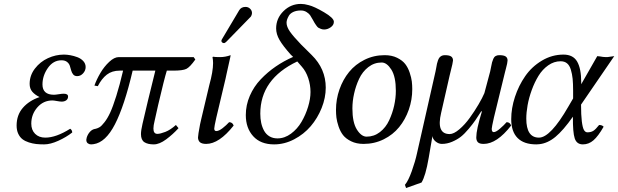

<svg xmlns="http://www.w3.org/2000/svg" viewBox="-20 -718 3126 971"><path d="M138.2 -92.8Q138.2 -60.5 157.5 -41.3Q176.8 -22 209 -22Q263.7 -22 335 -66.9Q345.2 -60.1 345.2 -47.9Q315.4 -24.4 275.1 -6.1Q234.9 12.2 203.1 12.2Q181.2 12.2 163.1 10.3Q145 8.3 126 2.2Q106.9 -3.9 93.8 -13.9Q80.6 -23.9 72.3 -41.5Q64 -59.1 64 -83Q64 -136.2 95.5 -172.6Q127 -209 180.2 -227.1Q156.2 -238.8 143.1 -254.4Q129.9 -270 129.9 -293.9Q129.9 -336.4 156.5 -371.1Q183.1 -405.8 222.4 -423.8Q261.7 -441.9 303.2 -441.9Q318.4 -441.9 335.9 -438.7Q353.5 -435.5 371.6 -428.7Q389.6 -421.9 401.4 -408.9Q413.1 -396 413.1 -378.9Q413.1 -361.3 400.4 -347.2Q387.7 -333 370.1 -333Q357.4 -333 350.3 -341.3Q343.3 -349.6 340.1 -361.3Q336.9 -373 333.3 -384.8Q329.6 -396.5 319.1 -404.8Q308.6 -413.1 291 -413.1Q249 -413.1 221.9 -374Q194.8 -335 194.8 -291Q194.8 -238.8 252.9 -238.8Q260.7 -238.8 277.3 -241.5Q293.9 -244.1 301.8 -244.1Q324.2 -244.1 324.2 -230Q324.2 -217.3 314.9 -210.7Q305.7 -204.1 292 -204.1Q283.7 -204.1 268.1 -207Q252.4 -210 245.1 -210Q199.2 -210 168.7 -174.8Q138.2 -139.6 138.2 -92.8Z M959.5 -429.2 967.8 -417Q940.4 -378.4 922.4 -369.6Q904.3 -360.8 856.4 -360.8H823.7Q811 -320.3 779.8 -187Q775.4 -166 761.7 -106Q755.9 -83 755.9 -67.9Q755.9 -41 775.9 -41Q790.5 -41 816.2 -51Q841.8 -61 869.6 -85.9Q871.6 -83.5 876.2 -77.9Q880.9 -72.3 882.8 -69.8Q854.5 -38.6 820.3 -13.2Q786.1 12.2 757.8 12.2Q727.1 12.2 710 1Q692.9 -10.3 692.9 -40Q692.9 -58.1 700.7 -91.8Q723.6 -192.4 765.6 -360.8H650.9Q608.9 -181.6 561.3 -89.4Q513.7 2.9 452.6 11.2Q448.7 12.2 440.4 12.2Q431.2 12.2 423.8 6.6Q416.5 1 416.5 -11.2Q416.5 -14.2 418.5 -22Q423.3 -38.1 434.1 -50.5Q444.8 -63 459.5 -65.9Q460.4 -65.9 462.2 -66.4Q463.9 -66.9 464.8 -66.9Q475.6 -69.8 484.6 -75.4Q493.7 -81.1 508.5 -99.9Q523.4 -118.7 537.1 -148.2Q550.8 -177.7 568.1 -232.7Q585.4 -287.6 602.5 -360.8H585.4Q546.4 -360.8 520.3 -340.6Q494.1 -320.3 474.6 -282.2Q471.7 -282.7 466.1 -283.7Q460.4 -284.7 457.5 -285.2Q468.8 -316.9 487.8 -349.1Q506.8 -381.3 532.5 -405.3Q558.1 -429.2 580.6 -429.2H600.6Z M1073.7 -122.1Q1063.5 -76.7 1063.5 -67.9Q1063.5 -55.2 1073.7 -55.2Q1086.9 -55.2 1105.7 -69.8Q1124.5 -84.5 1138.7 -100.1Q1155.8 -100.1 1161.6 -83Q1088.4 9.8 1022.5 9.8Q1001 9.8 990.7 1Q981.4 -8.3 981.4 -22.9Q981.4 -34.7 991.7 -88.9L997.6 -115.2L1038.6 -288.1Q1057.6 -356.4 1057.6 -398.9Q1057.6 -414.6 1054.7 -429.2Q1055.2 -429.7 1056.2 -430.2Q1057.1 -430.7 1057.6 -431.2Q1065.4 -429.2 1092.8 -429.2Q1119.6 -429.2 1146.5 -439Q1144.5 -431.2 1144.5 -428.2Q1137.2 -397.9 1125.5 -342.8Q1121.6 -327.6 1120.6 -319.8ZM1189.5 -666Q1199.7 -683.1 1221.7 -683.1Q1235.4 -683.1 1244.9 -673.8Q1254.4 -664.6 1254.4 -651.9Q1254.4 -647 1253.4 -645Q1251.5 -635.7 1244.6 -629.9L1125.5 -507.8Q1117.7 -500 1112.8 -500Q1107.4 -500 1103.5 -503.4Q1099.6 -506.8 1099.6 -511.2V-513.2L1100.6 -514.2Q1100.6 -514.6 1101.1 -515.9Q1101.6 -517.1 1101.6 -518.1Q1103.5 -522 1104.5 -522.9L1177.7 -646Q1179.7 -648.9 1189.5 -666Z M1506.3 -380.9 1483.4 -407.2Q1296.4 -318.4 1296.4 -143.1Q1296.4 -118.2 1301 -96.4Q1305.7 -74.7 1315.7 -56.6Q1325.7 -38.6 1343 -28.3Q1360.4 -18.1 1383.3 -18.1Q1419.4 -18.1 1451.7 -42Q1483.9 -65.9 1504.9 -101.8Q1525.9 -137.7 1538.1 -178Q1550.3 -218.3 1550.3 -252.9Q1550.3 -288.1 1538.8 -322.8Q1527.3 -357.4 1506.3 -380.9ZM1462.4 -430.2 1450.2 -441.9Q1410.6 -486.3 1393.6 -515.9Q1376.5 -545.4 1376.5 -574.2Q1376.5 -625 1413.6 -661.6Q1450.7 -698.2 1501.5 -698.2Q1520 -698.2 1541.5 -691.9Q1569.3 -685.1 1618.9 -656Q1668.5 -627 1668.5 -607.9Q1668.5 -591.3 1652.6 -580.1Q1636.7 -568.8 1619.1 -568.8Q1609.9 -568.8 1601.8 -572.3Q1593.8 -575.7 1589.6 -578.1Q1585.4 -580.6 1578.6 -590.6Q1571.8 -600.6 1570.8 -602.3Q1569.8 -604 1562.5 -617.2Q1553.7 -633.3 1548.3 -641.1Q1543 -648.9 1530.5 -657Q1518.1 -665 1501.5 -665Q1479 -665 1463.1 -657.5Q1447.3 -649.9 1440.7 -638.2Q1434.1 -626.5 1431.6 -618.2Q1429.2 -609.9 1429.2 -603Q1429.2 -583 1446 -558.6Q1462.9 -534.2 1502.4 -493.2L1556.2 -439.9Q1627.4 -370.1 1627.4 -274.9Q1627.4 -223.6 1606.7 -171.9Q1585.9 -120.1 1551.3 -79.6Q1516.6 -39.1 1467.5 -13.4Q1418.5 12.2 1366.2 12.2Q1297.9 12.2 1260.5 -29.1Q1223.1 -70.3 1223.1 -136.2Q1223.1 -186.5 1243.4 -233.4Q1263.7 -280.3 1298.6 -316.9Q1333.5 -353.5 1374.5 -381.6Q1415.5 -409.7 1462.4 -430.2Z M1910.2 -401.9Q1872.6 -401.9 1842.8 -378.7Q1813 -355.5 1796.1 -319.3Q1779.3 -283.2 1770.8 -244.6Q1762.2 -206.1 1762.2 -169.9Q1762.2 -98.6 1784.9 -62.7Q1807.6 -26.9 1834 -26.9Q1871.6 -26.9 1901.4 -50Q1931.2 -73.2 1948 -109.4Q1964.8 -145.5 1973.4 -184.1Q1981.9 -222.7 1981.9 -258.8Q1981.9 -330.1 1959.2 -366Q1936.5 -401.9 1910.2 -401.9ZM1818.8 9.8Q1782.7 9.8 1755.9 -3.4Q1729 -16.6 1714.8 -34.9Q1700.7 -53.2 1692.1 -78.9Q1683.6 -104.5 1681.4 -123.3Q1679.2 -142.1 1679.2 -162.1Q1679.2 -215.8 1696.8 -265.9Q1714.4 -315.9 1745.6 -354.2Q1776.9 -392.6 1823.7 -415.8Q1870.6 -439 1925.3 -439Q1961.4 -439 1988.3 -425.8Q2015.1 -412.6 2029.3 -394.3Q2043.5 -376 2052 -350.3Q2060.5 -324.7 2062.7 -305.9Q2064.9 -287.1 2064.9 -267.1Q2064.9 -213.4 2047.4 -163.3Q2029.8 -113.3 1998.5 -75Q1967.3 -36.6 1920.4 -13.4Q1873.5 9.8 1818.8 9.8Z M2088.9 57.1 2182.6 -356.9Q2184.1 -363.8 2186.3 -376Q2188.5 -388.2 2189.9 -395.5Q2191.4 -402.8 2194.8 -412.1Q2198.2 -421.4 2202.1 -426.5Q2206.1 -431.6 2212.9 -435.3Q2219.7 -439 2229 -439Q2252 -439 2261.5 -432.4Q2271 -425.8 2271 -412.1Q2271 -407.7 2267.6 -392.3Q2264.2 -377 2259.5 -358.9Q2254.9 -340.8 2253.9 -335.9L2210.9 -147Q2185.5 -40 2253.9 -40Q2274.9 -40 2303 -64Q2331.1 -87.9 2355.7 -122.1Q2380.4 -156.2 2400.1 -189.9Q2419.9 -223.6 2429.7 -247.1L2459 -356.9Q2460.9 -364.7 2463.6 -379.6Q2466.3 -394.5 2468.5 -402.8Q2470.7 -411.1 2474.9 -420.7Q2479 -430.2 2486.6 -434.6Q2494.1 -439 2504.9 -439Q2527.8 -439 2537.4 -432.4Q2546.9 -425.8 2546.9 -412.1Q2546.9 -406.7 2544.7 -396.2Q2542.5 -385.7 2538.8 -371.8Q2535.2 -357.9 2533.7 -352.1L2478 -124Q2466.8 -74.2 2466.8 -66.9Q2466.8 -49.8 2477.1 -49.8Q2488.3 -49.8 2508.8 -67.6Q2529.3 -85.4 2542 -100.1Q2559.1 -100.1 2564.9 -83Q2492.7 9.8 2425.8 9.8Q2404.8 9.8 2396.7 1.2Q2388.7 -7.3 2388.7 -22.9Q2388.7 -62.5 2417 -153.8L2414.1 -155.8Q2395.5 -127 2383.8 -109.6Q2372.1 -92.3 2350.6 -66.7Q2329.1 -41 2310.8 -26.6Q2292.5 -12.2 2266.8 -1.2Q2241.2 9.8 2214.8 9.8Q2198.2 9.8 2183.3 -2.2Q2168.5 -14.2 2167 -29.8L2147.9 81.1Q2132.3 171.9 2111.8 205.1L2033.7 232.9L2027.8 216.8Q2044.9 196.8 2062.5 147.5Q2080.1 98.1 2088.9 57.1Z M2854.5 -179.2 2878.4 -220.2V-259.8Q2878.4 -294.9 2876 -319.6Q2873.5 -344.2 2866.9 -365.7Q2860.4 -387.2 2847.7 -397.7Q2835 -408.2 2815.4 -408.2Q2781.7 -408.2 2752.4 -387.5Q2723.1 -366.7 2703.4 -334.5Q2683.6 -302.2 2669.2 -262.7Q2654.8 -223.1 2648.2 -186Q2641.6 -148.9 2641.6 -118.2Q2641.6 -22 2705.6 -22Q2764.2 -22 2854.5 -179.2ZM2829.6 -441.9Q2878.4 -441.9 2898.9 -406.5Q2919.4 -371.1 2919.4 -301.8V-292L3000.5 -434.1Q3005.4 -434.1 3016.1 -432.4Q3026.9 -430.7 3029.3 -430.2L3044.4 -429.2Q3052.2 -428.7 3066.7 -431.4Q3081.1 -434.1 3086.4 -434.1L2918.5 -189Q2918.5 -136.2 2922.4 -104.5Q2926.3 -72.8 2933.1 -60.8Q2939.9 -48.8 2950.7 -48.8Q2968.8 -48.8 2980.7 -56.4Q2992.7 -64 3009.8 -85.9Q3025.4 -85.9 3032.7 -77.1Q3005.4 -29.3 2981.4 -8.5Q2957.5 12.2 2927.7 12.2Q2896.5 12.2 2886.5 -18.3Q2876.5 -48.8 2877.4 -127.9Q2828.6 -58.6 2789.1 -25.9Q2749.5 6.8 2707.5 11.2Q2702.6 12.2 2692.4 12.2Q2629.4 12.2 2597.4 -20.3Q2565.4 -52.7 2565.4 -115.2Q2565.4 -170.4 2584.2 -227.8Q2603 -285.2 2636.2 -333Q2669.4 -380.9 2720.5 -411.4Q2771.5 -441.9 2829.6 -441.9Z"/></svg>

Font: Common Serif
Style: Italic
Weight: 400
Italic angle: -12°
Designer: Philipp H. Poll, Khaled Hosny
Foundry: Stefan Peev, Context Ltd.
Version: Version 1.026